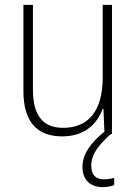

<svg xmlns="http://www.w3.org/2000/svg" viewBox="-20 -549 562 787"><path d="M354 129C354 82 388 41 435 0H439V-529H401V-232C401 -91 340 -25 239 -25C158 -25 115 -73 115 -182V-529H76V-176C76 -53 129 10 235 10C330 10 379 -44 401 -103H404L408 -9C352 35 318 84 318 135C318 189 351 218 401 218C420 218 437 214 448 210V180C439 183 422 186 405 186C371 186 354 167 354 129Z"/></svg>

Font: Noto Sans Thai Looped SemiCondensed ExtraLight
Style: Regular
Weight: 200
Width: 4
Designer: Sasikarn Vongin, Ben Mitchell
Foundry: The Fontpad Ltd
Version: Version 1.001